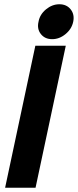

<svg xmlns="http://www.w3.org/2000/svg" viewBox="-20 -882 366 902"><path d="M4 0 146 -667H289L147 0ZM225 -698Q191 -698 172 -722Q153 -746 161 -780Q167 -814 196 -838Q225 -862 259 -862Q293 -862 312 -838Q331 -814 324 -780Q317 -746 288 -722Q259 -698 225 -698Z"/></svg>

Font: Epunda Sans
Style: Bold Italic
Weight: 700
Italic angle: -12.0243°
Designer: Simon Atzbach
Foundry: typofactur
Version: Version 2.204; ttfautohint (v1.8.4.7-5d5b)